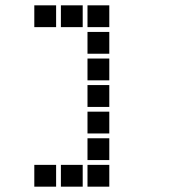

<svg xmlns="http://www.w3.org/2000/svg" viewBox="-20 -711 640 722"><path d="M110 -691Q109 -691 109 -691Q109 -691 109 -690V-610Q109 -609 109 -609Q109 -609 110 -609H190Q191 -609 191 -609Q191 -609 191 -610V-690Q191 -691 191 -691Q191 -691 190 -691ZM210 -691Q209 -691 209 -691Q209 -691 209 -690V-610Q209 -609 209 -609Q209 -609 210 -609H290Q291 -609 291 -609Q291 -609 291 -610V-690Q291 -691 291 -691Q291 -691 290 -691ZM310 -691Q309 -691 309 -691Q309 -691 309 -690V-610Q309 -609 309 -609Q309 -609 310 -609H390Q391 -609 391 -609Q391 -609 391 -610V-690Q391 -691 391 -691Q391 -691 390 -691ZM310 -591Q309 -591 309 -591Q309 -591 309 -590V-510Q309 -509 309 -509Q309 -509 310 -509H390Q391 -509 391 -509Q391 -509 391 -510V-590Q391 -591 391 -591Q391 -591 390 -591ZM310 -491Q309 -491 309 -491Q309 -491 309 -490V-410Q309 -409 309 -409Q309 -409 310 -409H390Q391 -409 391 -409Q391 -409 391 -410V-490Q391 -491 391 -491Q391 -491 390 -491ZM310 -391Q309 -391 309 -391Q309 -391 309 -390V-310Q309 -309 309 -309Q309 -309 310 -309H390Q391 -309 391 -309Q391 -309 391 -310V-390Q391 -391 391 -391Q391 -391 390 -391ZM310 -291Q309 -291 309 -291Q309 -291 309 -290V-210Q309 -209 309 -209Q309 -209 310 -209H390Q391 -209 391 -209Q391 -209 391 -210V-290Q391 -291 391 -291Q391 -291 390 -291ZM310 -191Q309 -191 309 -191Q309 -191 309 -190V-110Q309 -109 309 -109Q309 -109 310 -109H390Q391 -109 391 -109Q391 -109 391 -110V-190Q391 -191 391 -191Q391 -191 390 -191ZM110 -91Q109 -91 109 -91Q109 -91 109 -90V-10Q109 -9 109 -9Q109 -9 110 -9H190Q191 -9 191 -9Q191 -9 191 -10V-90Q191 -91 191 -91Q191 -91 190 -91ZM210 -91Q209 -91 209 -91Q209 -91 209 -90V-10Q209 -9 209 -9Q209 -9 210 -9H290Q291 -9 291 -9Q291 -9 291 -10V-90Q291 -91 291 -91Q291 -91 290 -91ZM310 -91Q309 -91 309 -91Q309 -91 309 -90V-10Q309 -9 309 -9Q309 -9 310 -9H390Q391 -9 391 -9Q391 -9 391 -10V-90Q391 -91 391 -91Q391 -91 390 -91Z"/></svg>

Font: Doto ExtraBold
Style: Regular
Weight: 800
Monospace: yes
Version: Version 1.000